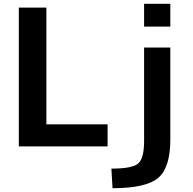

<svg xmlns="http://www.w3.org/2000/svg" viewBox="-20 -770 1015 1010"><path d="M738 -630V-750H876V-630ZM738 -28V-520H876V-37Q876 112 812 166Q748 220 572 220L566 117Q675 117 706.5 90.5Q738 64 738 -28ZM224 -730V-116H546V0H79V-730Z"/></svg>

Font: Mplus 1p Bold
Style: Bold
Weight: 700
Version: Version 1.061